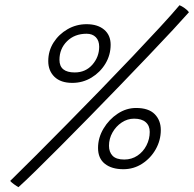

<svg xmlns="http://www.w3.org/2000/svg" viewBox="-20 -730 762 754"><path d="M52.5 5Q46 1.5 35.5 -6Q25 -13.5 20 -19.5Q64.5 -63 122.5 -121Q180.5 -179 245.2 -244.8Q310 -310.5 375.5 -378Q441 -445.5 500.5 -508.2Q560 -571 608 -623Q656 -675 685 -709.5Q694 -706 705.5 -697.8Q717 -689.5 722 -682Q699.5 -656.5 658.5 -612.2Q617.5 -568 564 -512Q510.5 -456 450.8 -394Q391 -332 331 -270.8Q271 -209.5 216.5 -154.8Q162 -100 119.2 -58.2Q76.5 -16.5 52.5 5ZM264 -404.5Q218.5 -404.5 194 -428.2Q169.5 -452 169.5 -490Q169.5 -530 190.2 -562.8Q211 -595.5 245.2 -615.2Q279.5 -635 320 -635Q363.5 -635 389 -613.5Q414.5 -592 414.5 -554.5Q414.5 -514 394 -480Q373.5 -446 339.2 -425.2Q305 -404.5 264 -404.5ZM273.5 -445.5Q316 -445.5 342.8 -476Q369.5 -506.5 369.5 -546.5Q369.5 -570.5 356.2 -584Q343 -597.5 320 -597.5Q273 -597.5 243.2 -568Q213.5 -538.5 213.5 -495Q213.5 -445.5 273.5 -445.5ZM464.5 -65.5Q418.5 -65.5 391.8 -86.8Q365 -108 365 -149Q365 -189 386.5 -225Q408 -261 442 -283.5Q476 -306 514.5 -306Q563.5 -306 587.5 -281.8Q611.5 -257.5 611.5 -219.5Q611.5 -179.5 591.8 -144.2Q572 -109 538.5 -87.2Q505 -65.5 464.5 -65.5ZM468 -103.5Q497 -103.5 519.8 -118.8Q542.5 -134 555.2 -159Q568 -184 568 -212Q568 -236.5 552.2 -250.2Q536.5 -264 506.5 -264Q480.5 -264 458 -249Q435.5 -234 421.8 -209.8Q408 -185.5 408 -157.5Q408 -133 422.2 -118.2Q436.5 -103.5 468 -103.5Z"/></svg>

Font: Grandstander ExtraLight
Style: Italic
Weight: 200
Italic angle: -15°
Designer: Tyler Finck
Foundry: Etcetera Type Co
Version: Version 1.200; ttfautohint (v1.8.3)